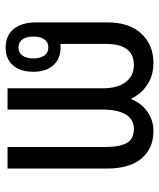

<svg xmlns="http://www.w3.org/2000/svg" viewBox="39 -601 569 687"><g transform="rotate(90 323.5 -257.5)"><path d="M149.9 6.8Q107.4 6.8 83.7 -22Q60.1 -50.8 60.1 -103V-356.9Q60.1 -436 100.6 -479Q141.1 -522 205.1 -522Q249.5 -522 282.5 -500.5Q315.4 -479 332 -443.8H335Q349.1 -478.5 379.4 -500.2Q409.7 -522 449.2 -522Q510.7 -522 546.9 -479.5Q583 -437 583 -356.9V0H505.9V-352.1Q505.9 -401.4 491.5 -426.8Q477.1 -452.1 440.9 -452.1Q407.2 -452.1 389.6 -422.9Q372.1 -393.6 372.1 -341.8V0H295.9V-341.8Q295.9 -393.1 273.7 -422.6Q251.5 -452.1 212.9 -452.1Q137.2 -452.1 137.2 -352.1V-189Q141.1 -189.9 149.9 -189.9Q189.9 -189.9 213.4 -163.8Q236.8 -137.7 236.8 -92.8Q236.8 -45.9 213.9 -19.5Q190.9 6.8 149.9 6.8ZM189 -92.8Q189 -116.7 179 -131.3Q168.9 -146 149.9 -146Q130.9 -146 120.8 -131.8Q110.8 -117.7 110.8 -92.8Q110.8 -67.9 120.8 -53.5Q130.9 -39.1 149.9 -39.1Q168.9 -39.1 179 -53.5Q189 -67.9 189 -92.8Z"/></g></svg>

Font: Noto Sans Thai Looped Condensed
Style: Regular
Weight: 400
Width: 3
Designer: Sasikarn Vongin, Ben Mitchell
Foundry: The Fontpad Ltd
Version: Version 1.00